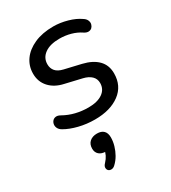

<svg xmlns="http://www.w3.org/2000/svg" viewBox="-185 -593 853 955"><g transform="rotate(-30 241.5 -115.5)"><path d="M224 9Q176 9 132 -2Q88 -13 57 -31Q43 -39 37.5 -50Q32 -61 33.5 -72Q35 -83 42 -91Q49 -99 60.5 -100.5Q72 -102 86 -94Q118 -76 153 -67.5Q188 -59 225 -59Q277 -59 306.5 -79.5Q336 -100 336 -136Q336 -160 319.5 -176Q303 -192 273 -199L179 -221Q128 -232 99 -264Q70 -296 70 -342Q70 -386 94.5 -420.5Q119 -455 165 -475.5Q211 -496 274 -496Q313 -496 354 -484.5Q395 -473 423 -453Q436 -445 441 -433.5Q446 -422 443.5 -411.5Q441 -401 434 -394Q427 -387 415.5 -386Q404 -385 390 -394Q365 -411 334 -419.5Q303 -428 270 -428Q216 -428 185.5 -406Q155 -384 155 -347Q155 -324 168.5 -308Q182 -292 212 -285L306 -263Q361 -250 390.5 -220Q420 -190 420 -143Q420 -71 366 -31Q312 9 224 9ZM192 254Q182 264 171 264.5Q160 265 153.5 259Q147 253 147 242.5Q147 232 158 221Q172 206 179.5 190.5Q187 175 189 158L192 174Q166 174 152 161.5Q138 149 138 128Q138 102 154 88Q170 74 196 74Q221 74 234 87Q247 100 247 125Q247 148 240 172Q233 196 221 217Q209 238 192 254Z"/></g></svg>

Font: Nunito ExtraLight Medium
Style: Italic
Weight: 500
Italic angle: -9°
Version: Version 3.602